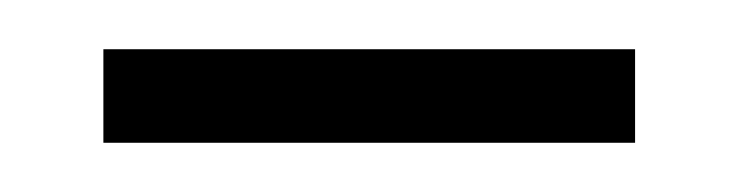

<svg xmlns="http://www.w3.org/2000/svg" viewBox="-20 -312 300 78"><path d="M22 -254V-292H238V-254Z"/></svg>

Font: Noto Serif Myanmar Condensed ExtraLight
Style: Regular
Weight: 200
Width: 3
Designer: Ben Mitchell and the Monotype Design Team
Foundry: Monotype Imaging Inc.
Version: Version 2.106; ttfautohint (v1.8.4.7-5d5b)